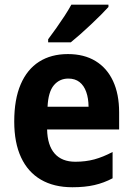

<svg xmlns="http://www.w3.org/2000/svg" viewBox="-20 -786 564 816"><path d="M268.6 -556.2Q337.4 -556.2 386 -526.6Q434.6 -497.1 460.4 -441.7Q486.3 -386.2 486.3 -308.6V-235.8H180.2Q181.6 -168.5 212.2 -133.5Q242.7 -98.6 300.3 -98.6Q343.8 -98.6 380.9 -108.6Q418 -118.7 458.5 -140.1V-28.3Q421.9 -8.8 381.3 0.5Q340.8 9.8 287.6 9.8Q209 9.8 153.8 -22.5Q98.6 -54.7 69.6 -116.9Q40.5 -179.2 40.5 -269.5Q40.5 -363.8 67.9 -427.5Q95.2 -491.2 146.2 -523.7Q197.3 -556.2 268.6 -556.2ZM270.5 -452.1Q232.9 -452.1 209 -423.8Q185.1 -395.5 182.1 -332.5H356.4Q356 -368.7 346.4 -395.5Q336.9 -422.4 317.9 -437.3Q298.8 -452.1 270.5 -452.1ZM440.9 -766.1V-756.3Q428.7 -742.7 409.2 -723.1Q389.6 -703.6 366.9 -682.1Q344.2 -660.6 321.5 -640.6Q298.8 -620.6 280.8 -606H184.6V-619.1Q201.7 -641.6 219.5 -667Q237.3 -692.4 254.2 -718Q271 -743.7 283.2 -766.1Z"/></svg>

Font: Open Sans SemiCondensed
Style: Bold
Weight: 700
Width: 4
Designer: Monotype Design Team
Foundry: Monotype Imaging Inc.
Version: Version 3.003